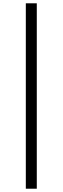

<svg xmlns="http://www.w3.org/2000/svg" viewBox="-20 -858 378 1157"><path d="M135.6 279.2V-838.1H201.7V279.2Z"/></svg>

Font: Noto Serif KR
Style: Regular
Weight: 200
Designer: Ryoko NISHIZUKA 西塚涼子 (kana & ideographs); Frank Grießhammer (Latin, Greek & Cyrillic); Wenlong ZHANG 张文龙 (bopomofo); San
Foundry: Adobe
Version: Version 2.001;hotconv 1.1.0;makeotfexe 2.6.0